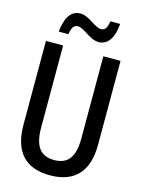

<svg xmlns="http://www.w3.org/2000/svg" viewBox="-135 -991 800 1079"><g transform="rotate(15 265.0 -452.0)"><path d="M104 -783H160C166 -821 177 -840 201 -840C237 -840 283 -784 335 -784C386 -784 421 -830 426 -914H370C363 -878 355 -858 330 -858C291 -858 248 -913 196 -913C135 -913 110 -852 104 -783ZM264 10C412 10 482 -75 482 -225V-714H382V-237C382 -131 348 -79 265 -79C185 -79 148 -129 148 -236V-714H48V-227C48 -72 119 10 264 10Z"/></g></svg>

Font: Noto Sans Mono Condensed Medium
Style: Regular
Weight: 500
Width: 3
Designer: Monotype Design Team
Foundry: Monotype Imaging Inc.
Version: Version 2.014